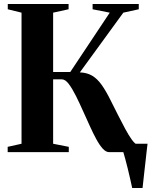

<svg xmlns="http://www.w3.org/2000/svg" viewBox="-20 -763 760 963"><path d="M643 180Q639 161 633.2 135.5Q627.5 110 621 83.5Q614.5 57 608.2 34Q602 11 598 -2L575 -42H720Q717.5 -23 715 0Q712.5 23 709.8 47.8Q707 72.5 704.2 96.5Q701.5 120.5 699.2 142Q697 163.5 695 180ZM18.5 0V-26.5L88 -42V-699.5L19 -716.5V-743H324V-716.5L246.5 -699.5V-402H332.5L530.5 -699.5L444.5 -716.5V-743H676V-716.5L598.5 -699.5L380.5 -400Q416.5 -398.5 442 -383.5Q467.5 -368.5 489.2 -338.2Q511 -308 535 -259.5Q553.5 -223 572.2 -185.5Q591 -148 608.5 -115.8Q626 -83.5 641.2 -62.5Q656.5 -41.5 668 -37.5L702.5 -26.5V0H527Q511 0 495 -17.8Q479 -35.5 463 -65Q447 -94.5 430.5 -131Q414 -167.5 397 -205Q379 -245.5 360.8 -282Q342.5 -318.5 325 -341.8Q307.5 -365 290.5 -365H246.5V-42L325 -26.5V0Z"/></svg>

Font: Merriweather 120pt
Style: Bold
Weight: 700
Designer: Eben Sorkin
Foundry: Eben Sorkin
Version: Version 2.100